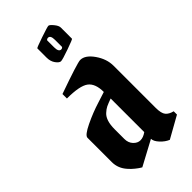

<svg xmlns="http://www.w3.org/2000/svg" viewBox="-247 -852 913 913"><g transform="rotate(-45 209.5 -396.0)"><path d="M370 -438V-155Q370 -118 382 -103.5Q394 -89 419 -83V-61L310 0Q288 -9 269 -29.5Q250 -50 250 -67L125 0Q122 -2 116 -5.5Q110 -9 95.5 -20.5Q81 -32 70 -45Q40 -78 40 -120V-284Q40 -300 92 -325Q144 -350 196 -366L249 -383Q249 -440 219 -462.5Q189 -485 103 -485V-515Q258 -570 277 -570Q310 -570 340 -527Q370 -484 370 -438ZM250 -112V-338Q225 -329 212.5 -323Q200 -317 186 -304Q160 -280 160 -221V-156Q160 -130 175.5 -113.5Q191 -97 210 -97Q229 -97 250 -112ZM172 -691V-753Q172 -756 225 -774Q278 -792 285 -792Q292 -792 306.5 -774.5Q321 -757 321 -744V-669Q321 -666 270 -648Q219 -630 208.5 -630Q198 -630 185 -647.5Q172 -665 172 -691ZM249 -669Q256 -669 260 -675V-722Q260 -753 244 -753Q236 -753 232 -747V-700Q232 -669 249 -669Z"/></g></svg>

Font: Pirata One
Style: Regular
Weight: 400
Designer: Rodrigo Fuenzalida, Nicolas Massi
Foundry: Rodrigo Fuenzalida, Nicolas Massi
Version: Version 1.001